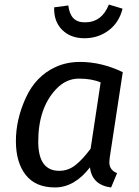

<svg xmlns="http://www.w3.org/2000/svg" viewBox="-20 -811 609 843"><path d="M226.6 -419.9Q147.9 -336.9 147.9 -189Q147.9 -61 240.2 -61Q279.3 -61 311 -85.9Q342.8 -110.8 377.9 -158.2L421.9 -449.2Q382.8 -465.8 326.4 -465.8Q270 -465.8 226.6 -419.9ZM331.1 -539.1Q426.3 -539.1 519 -494.1L461.9 -120.1Q460 -104 460 -99.1Q460 -64 494.1 -50.8L467.8 12.2Q383.8 1 375 -76.2Q307.1 11.7 221.9 12Q136.7 12.2 93.3 -42.5Q49.8 -97.2 49.8 -191.9Q49.8 -286.6 93.3 -381.6Q136.7 -476.6 223.6 -516.6Q272.5 -539.1 331.1 -539.1ZM217.8 -778.8 279.8 -787.1Q284.7 -749 302.2 -731Q319.8 -712.9 353 -712.9Q427.2 -712.9 458 -791L518.1 -772.9Q502.9 -711.9 457 -677.5Q411.1 -643.1 350.6 -643.1Q290 -643.1 252.9 -679.9Q215.8 -716.8 217.8 -778.8Z"/></svg>

Font: FiraSans-Italic
Style: Italic
Weight: 400
Italic angle: -8°
Designer: Carrois Corporate & Edenspiekermann AG
Foundry: Carrois Corporate GbR & Edenspiekermann AG
Version: Version 3.106;PS 003.106;hotconv 1.0.70;makeotf.lib2.5.58329